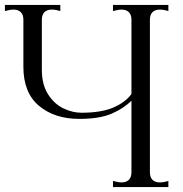

<svg xmlns="http://www.w3.org/2000/svg" viewBox="-20 -760 744 780"><path d="M629 -721Q610 -721 599.5 -710.5Q589 -700 589 -680V-60Q589 -40 599.5 -29.5Q610 -19 629 -19Q645 -19 664 -25V0H439V-25Q459 -19 474 -19Q493 -19 503.5 -29.5Q514 -40 514 -60V-351Q482 -319 433 -298Q384 -277 302 -277Q202 -277 138.5 -330Q75 -383 75 -489V-680Q75 -700 64.5 -710.5Q54 -721 35 -721Q20 -721 0 -715V-740H225V-715Q206 -721 190 -721Q171 -721 160.5 -710.5Q150 -700 150 -680V-477Q150 -416 175.5 -376.5Q201 -337 238 -319.5Q275 -302 311 -302Q391 -302 440 -323Q489 -344 514 -378V-680Q514 -700 503.5 -710.5Q493 -721 474 -721Q459 -721 439 -715V-740H664V-715Q645 -721 629 -721Z"/></svg>

Font: Viaoda Libre
Style: Regular
Weight: 400
Designer: Gydient
Version: Version 2.000